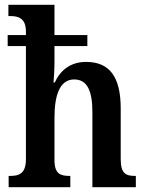

<svg xmlns="http://www.w3.org/2000/svg" viewBox="-20 -780 609 800"><path d="M16 0H273V-47H271C232 -47 207 -55 207 -113V-290C207 -381 228 -449 289 -449C345 -449 365 -399 365 -312V0H546V-47H544C504 -47 483 -56 483 -118V-328C483 -463 434 -522 339 -522C274 -522 232 -488 208 -436H203C204 -446 207 -489 207 -524V-588H344V-634H207V-760H15V-713H24C55 -713 88 -705 88 -649V-634H12V-588H88V-117C88 -56 59 -47 22 -47H16Z"/></svg>

Font: Noto Serif Tamil Condensed SemiBold
Style: Regular
Weight: 600
Width: 3
Designer: Indian Type Foundry, Tom Grace, and the Monotype Design Team
Foundry: Monotype Imaging Inc.
Version: Version 2.004